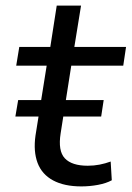

<svg xmlns="http://www.w3.org/2000/svg" viewBox="-20 -658 471 687"><path d="M271 9Q210 9 170 -12.5Q130 -34 114.5 -75Q99 -116 107 -173L147 -423H38L49 -490H160L183 -638H270L246 -490H431L421 -423H235L197 -181Q187 -118 212 -91.5Q237 -65 294 -65Q316 -65 336.5 -69Q357 -73 376 -80L380 -13Q360 -2 330.5 3.5Q301 9 271 9ZM35 -241 45 -300H351L342 -241Z"/></svg>

Font: Nunito Sans 10pt SemiExpanded
Style: Italic
Weight: 400
Width: 6
Italic angle: -9°
Designer: Vernon Adams
Foundry: Vernon Adams
Version: Version 3.101;gftools[0.9.27]